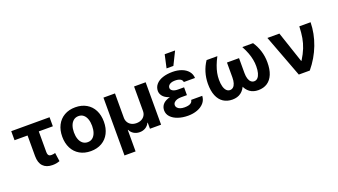

<svg xmlns="http://www.w3.org/2000/svg" viewBox="-74 -1413 3966 2255"><g transform="rotate(-20 1909.0 -285.0)"><path d="M507.4 -417.2H28.5V-530.3H507.4ZM331.6 -530.3V-159.7Q331.6 -139 337.2 -127Q342.8 -115 352.7 -110.4Q362.7 -105.8 377.7 -105.8Q392.2 -105.8 403.7 -108Q415.1 -110.2 425.2 -113.3L440.5 -6Q416.8 2.5 396.7 6.1Q376.5 9.8 349 9.8Q273.5 9.8 232.4 -33Q191.3 -75.7 191.3 -160.3V-530.3Z M569 -263.2Q569 -345.3 600.6 -407Q632.3 -468.8 691.3 -502.9Q750.4 -537.1 829.4 -537.1Q908.4 -537.1 967.6 -502.9Q1026.7 -468.8 1058.1 -407Q1089.5 -345.3 1089.5 -263.2Q1089.5 -182.2 1058.1 -120.2Q1026.7 -58.2 967.6 -24Q908.4 10.2 829.4 10.2Q750.4 10.2 691.3 -24Q632.3 -58.2 600.6 -120.2Q569 -182.2 569 -263.2ZM942.5 -264.4Q942.5 -311.3 929.9 -348.1Q917.2 -385 892 -406Q866.8 -427 830.5 -427Q793.7 -427 767.7 -406Q741.7 -385 728.6 -348.4Q715.4 -311.9 715.4 -264.4Q715.4 -216.9 728.6 -180.2Q741.7 -143.6 767.7 -122.6Q793.7 -101.6 830.5 -101.6Q866.8 -101.6 892 -122.6Q917.2 -143.6 929.9 -180.5Q942.5 -217.4 942.5 -264.4Z M1180.9 -530.3H1325.1V-226.1Q1325.1 -194 1340.2 -168.8Q1355.2 -143.5 1382.4 -129.6Q1409.6 -115.7 1444.3 -115.7Q1479.9 -115.7 1507 -129.6Q1534.1 -143.5 1549.2 -168.8Q1564.2 -194 1563.6 -226.1V-530.3H1708.4V0H1569.2V-75.8H1564.8Q1548.8 -41.4 1517 -22.2Q1485.2 -3 1444.2 -3Q1403.7 -3 1371.7 -22.2Q1339.6 -41.4 1323.5 -75.8H1319.6V192.6H1180.9Z M2112.3 -278V-222.4H2037.8Q2010.4 -222.4 1988 -215.4Q1965.6 -208.3 1951.6 -193.8Q1937.6 -179.4 1937.6 -158.4Q1937.6 -141.7 1949.6 -127.6Q1961.5 -113.4 1984.1 -105.1Q2006.7 -96.8 2038 -96.8Q2086.8 -96.8 2111.7 -111.1Q2136.6 -125.4 2140.3 -153.2H2278.5Q2276.5 -102.2 2244.4 -65.3Q2212.2 -28.5 2160 -9.4Q2107.7 9.8 2045.2 9.8Q1975.9 9.8 1919.7 -9.5Q1863.5 -28.7 1831.2 -63.7Q1799 -98.6 1799 -144.7Q1799 -183.8 1821 -213.7Q1843.1 -243.5 1889.7 -260.8Q1936.4 -278 2007.5 -278ZM1807.6 -384.2Q1808.2 -432.5 1838.5 -467.1Q1868.8 -501.7 1921.9 -519.4Q1975 -537.1 2044.3 -537.1Q2107.1 -537.1 2157.7 -518.2Q2208.3 -499.3 2238.1 -463.8Q2268 -428.3 2270.4 -379.4H2130.5Q2127.7 -405.5 2103.3 -418.5Q2079 -431.4 2037.2 -431.4Q2009.2 -431.4 1988.7 -423.6Q1968.2 -415.8 1957.7 -402.8Q1947.2 -389.8 1946.6 -373.1Q1947.2 -348.8 1971.3 -334.5Q1995.4 -320.2 2037.8 -320.2H2112.3V-257.2H2007.5Q1941.7 -257.2 1896.9 -275.2Q1852.1 -293.1 1830.2 -321.8Q1808.2 -350.4 1807.6 -384.2ZM2031.1 -763.1H2161.1L2080.2 -599.2H1994.9Z M2527.4 -263.8Q2527.4 -214.9 2537 -179.2Q2546.6 -143.6 2565.2 -124.3Q2583.7 -105 2609.2 -105Q2632.3 -105 2649.5 -120Q2666.7 -135 2675.9 -164.4Q2685.2 -193.7 2685.2 -235.1V-421.4H2790.3V-249.4Q2790.3 -169.7 2769.1 -111.5Q2748 -53.2 2705.2 -21.7Q2662.4 9.8 2598.5 9.8Q2533.8 9.8 2486.4 -21.2Q2439 -52.2 2413.8 -113.3Q2388.6 -174.5 2389.1 -263.5Q2389.7 -336.8 2410.2 -404.5Q2430.8 -472.2 2470.1 -530.3H2604.6Q2577.4 -478.5 2560.4 -432.7Q2543.3 -386.8 2535.4 -346.1Q2527.4 -305.3 2527.4 -263.8ZM3132.3 -263.5Q3132.9 -174.5 3107.7 -113.3Q3082.4 -52.2 3035.3 -21.2Q2988.2 9.8 2922.5 9.8Q2859.6 9.8 2816.6 -21.7Q2773.6 -53.2 2752.2 -111.5Q2730.8 -169.7 2730.8 -249.4V-421.4H2835.9V-235.1Q2835.9 -194.2 2845.3 -164.6Q2854.8 -135 2872.2 -120Q2889.7 -105 2911.8 -105Q2937.7 -105 2956.1 -124.3Q2974.4 -143.6 2984 -179.2Q2993.6 -214.9 2993.6 -263.8Q2993.6 -305.3 2985.8 -346.3Q2978.1 -387.3 2961.4 -432.9Q2944.6 -478.5 2916.4 -530.3H3050.9Q3090.2 -472.2 3111.3 -404.3Q3132.3 -336.4 3132.3 -263.5Z M3230 -530.3H3379.9L3510.2 -141.9H3515.5Q3558.2 -210.6 3581.5 -269.6Q3604.8 -328.6 3615.3 -388.7Q3625.8 -448.8 3629 -530.3H3769.8Q3767.2 -389.4 3715.4 -253Q3663.6 -116.6 3567 0H3429.6Z"/></g></svg>

Font: Pretendard JP Variable
Style: Regular
Weight: 400
Designer: Base glyphs from Inter by Rasmus Andersson; Hangul glyphs from Noto Sans CJK(Source Han Sans) by Jang Soo-young and Kang
Foundry: Kil Hyung-jin
Version: Version 1.307;Glyphs 3.2 (3192)